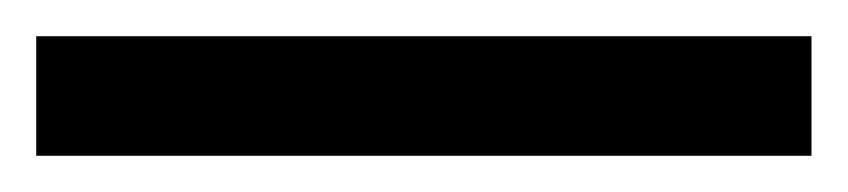

<svg xmlns="http://www.w3.org/2000/svg" viewBox="-22 70 468 106"><path d="M426 156V90H-2V156Z"/></svg>

Font: Noto Sans Tai Tham SemiBold
Style: Regular
Weight: 600
Designer: Monotype Design Team 2013. Revised by David WIlliams 2020
Foundry: Monotype Imaging Inc.
Version: Version 2.002